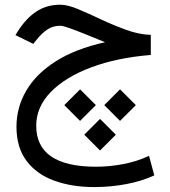

<svg xmlns="http://www.w3.org/2000/svg" viewBox="-20 -444 709 802"><path d="M609.9 -298.3V-214.4Q468.8 -203.1 360.8 -162.6Q252.9 -122.1 192.1 -59.6Q131.3 2.9 131.3 81.1Q131.3 252.4 381.3 252.4Q436.5 252.4 494.4 241.5Q552.2 230.5 602.5 207L624.5 288.6Q573.2 312.5 507.6 325Q441.9 337.4 374 337.4Q280.3 337.4 206.8 310.8Q133.3 284.2 91.1 228.3Q48.8 172.4 48.8 85.4Q48.8 4.9 89.6 -65.2Q130.4 -135.3 212.6 -187.7Q294.9 -240.2 418.9 -267.6Q378.9 -284.2 340.1 -299.8Q301.3 -315.4 272.2 -325.9Q243.2 -336.4 231.4 -336.4Q201.7 -336.4 178.2 -321Q154.8 -305.7 132.3 -277.3L119.1 -260.7L44.4 -297.4L51.8 -309.1Q86.9 -365.7 130.6 -395Q174.3 -424.3 231.9 -424.3Q262.2 -424.3 306.4 -405.8Q350.6 -387.2 402.3 -362.8Q454.1 -338.4 507.6 -319.1Q561 -299.8 609.9 -298.3ZM481.4 -70.8 547.4 -4.9 481.4 61 415.5 -4.9ZM314.5 -70.8 380.4 -4.9 314.5 61 248.5 -4.9ZM397.9 52.7 463.9 118.7 397.9 184.6 332 118.7Z"/></svg>

Font: Vazirmatn UI NL
Style: Regular
Weight: 400
Designer: Saber Rastikerdar
Foundry: Saber Rastikerdar
Version: Version 33.003